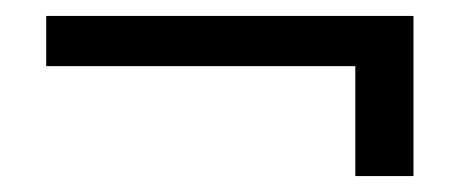

<svg xmlns="http://www.w3.org/2000/svg" viewBox="-20 -349 590 241"><path d="M38 -266V-329H499V-266ZM426 -128V-329H499V-128Z"/></svg>

Font: Yaldevi ExtraLight
Style: Regular
Weight: 400
Version: Version 1.100